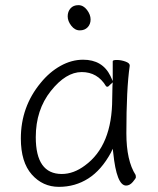

<svg xmlns="http://www.w3.org/2000/svg" viewBox="-20 -713 615 746"><path d="M470 8Q433 8 420 -119L418 -135L411 -120Q374 -52 323 -19.5Q272 13 209 13Q146 13 103.5 -35Q61 -83 61 -175Q61 -298 138 -391Q172 -433 215 -457Q258 -481 303 -481Q378 -481 409 -418L418 -398V-475Q418 -480 434 -480Q450 -480 467 -474Q484 -468 484 -459V-457Q471 -368 471 -195Q471 -89 507 -33Q508 -29 508 -24.5Q508 -20 496 -6Q484 8 470 8ZM119 -180Q119 -37 220 -37Q266 -37 310 -70Q416 -147 416 -330Q416 -355 417 -380L418 -393L408 -384Q401 -376 397.5 -376Q394 -376 392 -378Q359 -433 297.5 -433Q236 -433 177.5 -359.5Q119 -286 119 -180ZM257 -613Q243 -631 243 -649.5Q243 -668 254 -680.5Q265 -693 284.5 -693Q304 -693 318 -674.5Q332 -656 332 -637.5Q332 -619 320.5 -607Q309 -595 290 -595Q271 -595 257 -613Z"/></svg>

Font: LXGW WenKai Light
Style: Regular
Weight: 300
Designer: LXGW / Fontworks Inc.
Foundry: LXGW / Fontworks Inc.
Version: Version 1.501; October 10, 2024